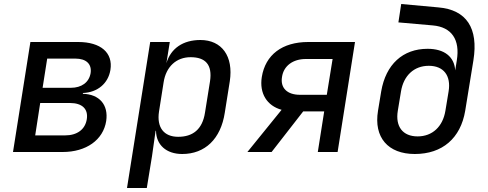

<svg xmlns="http://www.w3.org/2000/svg" viewBox="-20 -760 2440 960"><path d="M45 0H293C411 0 496 -60 511 -155C523 -236 477 -289 394 -291L395 -295C468 -298 521 -343 532 -410C546 -496 484 -550 371 -550H132ZM193 -321 216 -467H357C411 -467 440 -440 433 -394C425 -348 388 -321 334 -321ZM156 -83 181 -245H330C391 -245 422 -215 414 -164C406 -113 366 -83 305 -83Z M615 180H714L740 21L758 -106H760C761 -36 811 10 891 10C1005 10 1084 -65 1104 -197L1129 -354C1148 -479 1089 -560 982 -560C895 -560 834 -518 812 -444L829 -550H731ZM871 -76C799 -76 763 -123 775 -202L798 -348C810 -427 862 -474 933 -474C1006 -474 1043 -438 1030 -353L1005 -197C992 -112 943 -76 871 -76Z M1217 0H1338L1496 -203H1601L1569 0H1668L1755 -550H1521C1391 -550 1307 -486 1289 -375C1276 -293 1315 -231 1388 -211ZM1480 -286C1416 -286 1381 -320 1390 -375C1398 -431 1445 -465 1509 -465H1643L1614 -286Z M2054 10C2192 10 2283 -69 2306 -206L2347 -458C2373 -620 2312 -711 2172 -723L1986 -740L1972 -648L2143 -633C2239 -625 2281 -561 2264 -458L2256 -408C2252 -476 2202 -516 2118 -516C1994 -516 1909 -438 1886 -303L1870 -206C1848 -73 1920 10 2054 10ZM2068 -78C1994 -78 1956 -127 1969 -206L1985 -303C1998 -382 2050 -431 2124 -431C2198 -431 2236 -382 2223 -303L2207 -206C2194 -127 2142 -78 2068 -78Z"/></svg>

Font: JetBrains Mono Medium
Style: Italic
Weight: 436
Italic angle: -9°
Monospace: yes
Designer: Philipp Nurullin, Konstantin Bulenkov
Foundry: JetBrains
Version: Version 2.305